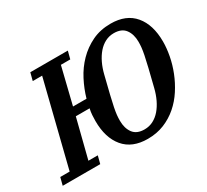

<svg xmlns="http://www.w3.org/2000/svg" viewBox="-172 -934 1264 1170"><g transform="rotate(-30 460.0 -349.0)"><path d="M563 12Q454 12 397 -56Q340 -124 340 -242Q340 -262 341.5 -283.5Q343 -305 348 -327H251L182 -54H248L234 0H-30L-16 -54H50L197 -644H131L145 -698H409L395 -644H329L266 -387H361Q378 -447 408 -505Q438 -563 482.5 -608.5Q527 -654 585 -682Q643 -710 716 -710Q825 -710 882 -642Q939 -574 939 -456Q939 -409 929 -356.5Q919 -304 898.5 -252Q878 -200 847 -152Q816 -104 774 -67.5Q732 -31 679.5 -9.5Q627 12 563 12ZM575 -48Q608 -48 636 -62.5Q664 -77 686 -102.5Q708 -128 724.5 -162.5Q741 -197 751 -238Q770 -314 781.5 -361.5Q793 -409 799 -439.5Q805 -470 807 -489.5Q809 -509 809 -529Q809 -582 784 -616Q759 -650 704 -650Q671 -650 643 -635.5Q615 -621 593 -595.5Q571 -570 554.5 -535.5Q538 -501 528 -460Q509 -384 497.5 -336.5Q486 -289 480 -258.5Q474 -228 472 -208.5Q470 -189 470 -169Q470 -116 495 -82Q520 -48 575 -48Z"/></g></svg>

Font: IBM Plex Serif SmBld
Style: Italic
Weight: 600
Italic angle: -14°
Designer: Mike Abbink, Paul van der Laan, Pieter van Rosmalen
Foundry: Bold Monday
Version: Version 3.001